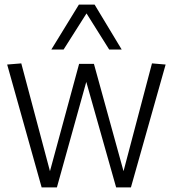

<svg xmlns="http://www.w3.org/2000/svg" viewBox="-20 -810 748 830"><path d="M160 0 11 -531 72 -536 196 -70 322 -534H386L514 -70L637 -536L696 -531L546 0H482L353 -456L226 0ZM202 -596 321 -790H389L506 -596H452L354 -752L255 -596Z"/></svg>

Font: Georama ExtraCondensed Thin Light
Style: Regular
Weight: 300
Version: Version 1.001